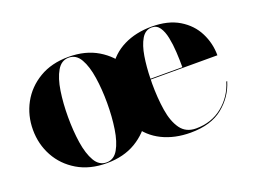

<svg xmlns="http://www.w3.org/2000/svg" viewBox="-80 -637 1074 815"><g transform="rotate(-20 457.0 -230.0)"><path d="M34.5 -230Q34.5 -295 64.2 -349.5Q94 -404 149.5 -437Q205 -470 281.5 -470Q358 -470 413.2 -437Q468.5 -404 498.5 -349.5Q528.5 -295 528.5 -230Q528.5 -165 498.5 -110.5Q468.5 -56 413.2 -23Q358 10 281.5 10Q205 10 149.5 -23Q94 -56 64.2 -110.5Q34.5 -165 34.5 -230ZM193 -230Q193 -168 201.2 -114Q209.5 -60 228.8 -26.8Q248 6.5 281.5 6.5Q315 6.5 334 -26.8Q353 -60 361.2 -114Q369.5 -168 369.5 -230Q369.5 -292 361.2 -346Q353 -400 334 -433.2Q315 -466.5 281.5 -466.5Q248 -466.5 228.8 -433.2Q209.5 -400 201.2 -346Q193 -292 193 -230ZM880 -142.5Q860.5 -77.5 806.5 -33.8Q752.5 10 660 10Q588.5 10 532.5 -17.5Q476.5 -45 444.5 -98.5Q412.5 -152 412.5 -230Q412.5 -308 443.8 -361.5Q475 -415 530.2 -442.5Q585.5 -470 657 -470Q731.5 -470 780.8 -440.2Q830 -410.5 854.2 -362.5Q878.5 -314.5 878.5 -260H577.5Q577 -251 577 -242Q577 -176 585.8 -120.8Q594.5 -65.5 618.5 -32.2Q642.5 1 688 1Q758 1 807.8 -39.5Q857.5 -80 876 -142.5ZM657 -466.5Q627.5 -466.5 610.5 -437.8Q593.5 -409 586 -362.8Q578.5 -316.5 577.5 -263.5H721.5Q721.5 -297 719.5 -332.5Q717.5 -368 711.2 -398.5Q705 -429 692 -447.8Q679 -466.5 657 -466.5Z"/></g></svg>

Font: Bodoni* 48
Style: Bold
Weight: 700
Version: Version 2.2